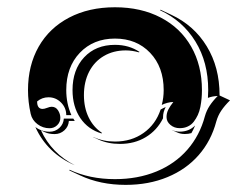

<svg xmlns="http://www.w3.org/2000/svg" viewBox="-20 -497 666 539"><path d="M58.6 -244.1Q58.6 -313.2 88.6 -366Q118.7 -418.7 174.1 -447.6Q229.5 -476.6 302.7 -476.6Q376 -476.6 431.4 -447.6Q486.8 -418.7 516.8 -366Q546.9 -313.2 546.9 -244.1Q546.9 -232.2 545.9 -220.8Q544.9 -209.5 542.5 -196.9Q540 -184.3 535.3 -174.1Q530.5 -163.8 523.9 -155.3Q517.3 -146.7 507.3 -142Q497.3 -137.2 484.6 -137.2Q469.2 -137.2 458.4 -146.4Q447.5 -155.5 447.5 -168.5Q447.5 -179.4 452.4 -189.2Q457.3 -199 466.6 -210.7Q459 -210.7 449.8 -208.3Q440.7 -205.8 434.1 -202.4Q439.5 -222.2 439.5 -244.1Q439.5 -308.8 401.4 -348.8Q363.3 -388.7 302.7 -388.7Q242.2 -388.7 204.1 -348.8Q166 -308.8 166 -244.1Q166 -206.1 180.4 -173.8H166Q166 -194.3 151.4 -209.1Q136.7 -223.9 116.2 -223.9Q98.1 -223.9 84.2 -212.2Q84.2 -191.4 99.4 -191.2Q104.5 -191.2 112.2 -194.2Q119.9 -197.3 125 -197.3Q136.5 -197.3 142.9 -187.3Q149.4 -177.2 149.4 -166.3Q149.4 -154.1 140.5 -145.5Q131.6 -137 119.1 -137Q100.3 -137 85.2 -148.4Q70.1 -159.9 66.2 -177.2Q58.6 -211.2 58.6 -244.1ZM79.3 -140.4Q96.9 -127.2 119.1 -127.2Q135 -127.2 146.6 -137.8Q158.2 -148.4 159.2 -164.1H185.8Q187.7 -160.6 189.9 -157.5H173.3Q172.4 -141.8 160.8 -131.2Q149.2 -120.6 133.3 -120.6Q117.4 -120.6 105.7 -126L95 -131.1Q124.8 -66.4 189.9 -33.2Q152.1 -49.3 123.9 -76.5Q95.7 -103.8 79.3 -140.4ZM174.6 -18.6 175.3 -20.5Q231.7 5.9 302.7 5.9Q366.9 5.9 419.2 -15.6Q471.4 -37.1 506.1 -76.9Q540.8 -116.7 555.2 -170.7Q559.8 -186.8 568.6 -200.2Q577.4 -213.6 591.1 -227.5Q576.4 -227.1 563.7 -222.2Q564.5 -234.1 564.5 -244.1Q564.5 -322 528.7 -380.4Q492.9 -438.7 429.2 -468.3L430.7 -469.7L460.7 -455.6Q524.7 -425.8 560.5 -366.9Q596.4 -308.1 596.4 -230V-229L625.7 -215.3Q610.6 -200.4 601.3 -186.6Q592 -172.9 587.2 -156Q572.8 -101.6 537.7 -61.5Q502.7 -21.5 450.1 0.2Q397.5 22 332.8 22Q261.5 22 204.8 -4.6ZM183.6 -244.1Q183.6 -301.3 216.3 -336.2Q249 -371.1 302.7 -371.1Q342.5 -371.1 371.8 -351.1L369.6 -350.1Q351.1 -355.5 333 -355.5Q298.3 -355.5 271.6 -339.8Q244.9 -324.2 230.2 -295.7Q215.6 -267.1 215.6 -230Q215.6 -194.8 228.8 -167.6Q241.9 -140.4 265.9 -124.3L265.4 -122.3Q227.3 -133.3 205.4 -165.6Q183.6 -198 183.6 -244.1ZM241.7 -112.1 241.9 -112.5Q269.5 -99.6 302.7 -99.6Q348.9 -99.6 382.9 -123.7Q417 -147.7 430.9 -189.5Q440.2 -194.6 445.1 -196.5Q437.7 -182.4 437.7 -168.5Q437.7 -166.7 437.7 -165Q420.9 -131.1 389.4 -112.1Q357.9 -93 316.9 -93Q282.7 -93 255.9 -105.5ZM462.4 -132.1V-132.3Q472.9 -127.4 484.6 -127.4Q510.7 -127.4 527.8 -144.8Q523.2 -133.5 517.3 -123.3Q508.8 -120.8 498.8 -120.8Q486.6 -120.8 476.6 -125.5Z"/></svg>

Font: AgreloyS1
Style: Medium
Weight: 400
Designer: gluk
Foundry: gluk
Version: Version 0.27